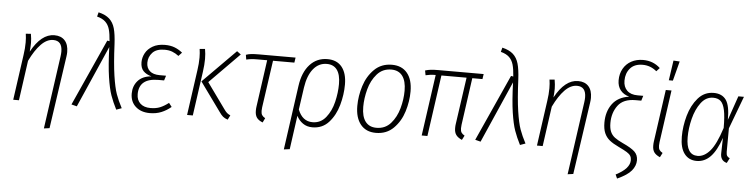

<svg xmlns="http://www.w3.org/2000/svg" viewBox="-52 -1030 5905 1505"><g transform="rotate(5 2900.0 -277.0)"><path d="M405 -371Q408 -392 408 -409Q408 -494 337 -494Q287 -494 241 -446.5Q195 -399 154 -314L110 0H65L115 -356Q123 -409 123 -456Q123 -491 118 -524L158 -527Q165 -487 165 -456Q165 -426 161 -387Q240 -532 343 -532Q396 -532 425 -500Q454 -468 454 -409Q454 -393 451 -373L368 197L324 203Z M818 -505Q825 -350 839 -256.5Q853 -163 870.5 -114Q888 -65 918 -8L876 7Q847 -50 829 -101Q811 -152 797.5 -242Q784 -332 779 -477L566 8L523 -3L759 -526L777 -523Q773 -581 763 -616Q753 -651 729.5 -673.5Q706 -696 663 -707L672 -741Q727 -728 757.5 -700.5Q788 -673 801 -627.5Q814 -582 818 -505Z M986 -130Q986 -189 1022 -230Q1058 -271 1128 -277Q1087 -288 1064 -312Q1041 -336 1041 -381Q1041 -418 1059.5 -452.5Q1078 -487 1117 -509.5Q1156 -532 1213 -532Q1257 -532 1290 -519Q1323 -506 1351 -483L1325 -455Q1300 -474 1274 -484Q1248 -494 1213 -494Q1149 -494 1118 -460.5Q1087 -427 1087 -381Q1087 -340 1113.5 -316Q1140 -292 1192 -292H1242L1230 -254H1185Q1033 -254 1033 -129Q1033 -82 1062 -55.5Q1091 -29 1142 -29Q1185 -29 1217 -42Q1249 -55 1284 -82L1307 -52Q1271 -22 1230.5 -5.5Q1190 11 1140 11Q1071 11 1028.5 -27Q986 -65 986 -130Z M1686 -45 1522 -272 1780 -532 1811 -509 1576 -271 1720 -71Q1734 -51 1744 -42.5Q1754 -34 1771 -26L1753 9Q1729 1 1715 -11Q1701 -23 1686 -45ZM1483 -356Q1491 -409 1491 -456Q1491 -491 1486 -524L1528 -528Q1535 -490 1535 -449Q1535 -405 1527 -348L1478 0H1433Z M2014 -111Q2012 -89 2012 -83Q2012 -62 2019.5 -50Q2027 -38 2045 -28L2028 7Q1995 -6 1981 -26Q1967 -46 1967 -79Q1967 -99 1969 -111L2021 -482H1947Q1916 -482 1897.5 -480Q1879 -478 1857 -473L1851 -510Q1870 -517 1893 -519.5Q1916 -522 1953 -522H2241L2235 -482H2067Z M2645 -345Q2645 -265 2622 -183Q2599 -101 2548.5 -45Q2498 11 2419 11Q2376 11 2344.5 -11Q2313 -33 2295 -69L2258 197L2212 203L2283 -303Q2298 -411 2353 -471.5Q2408 -532 2492 -532Q2566 -532 2605.5 -483Q2645 -434 2645 -345ZM2598 -345Q2598 -419 2570.5 -456.5Q2543 -494 2490 -494Q2426 -494 2383.5 -441.5Q2341 -389 2327 -294L2302 -119Q2337 -29 2417 -29Q2481 -29 2522 -80Q2563 -131 2580.5 -204Q2598 -277 2598 -345Z M2756 -187Q2756 -265 2781 -344.5Q2806 -424 2861 -478Q2916 -532 2999 -532Q3077 -532 3119.5 -480.5Q3162 -429 3162 -336Q3162 -258 3137.5 -178.5Q3113 -99 3058 -44Q3003 11 2919 11Q2841 11 2798.5 -41.5Q2756 -94 2756 -187ZM3115 -338Q3115 -414 3085 -454Q3055 -494 2998 -494Q2929 -494 2885 -444Q2841 -394 2822 -322.5Q2803 -251 2803 -184Q2803 -108 2833 -68.5Q2863 -29 2920 -29Q2989 -29 3032.5 -78.5Q3076 -128 3095.5 -199Q3115 -270 3115 -338Z M3583 -111Q3581 -89 3581 -83Q3581 -62 3588.5 -50Q3596 -38 3614 -28L3596 7Q3564 -7 3549.5 -27Q3535 -47 3535 -80Q3535 -100 3537 -111L3590 -482H3392L3324 0H3279L3347 -482Q3322 -482 3306 -480Q3290 -478 3268 -473L3261 -510Q3284 -517 3307 -519.5Q3330 -522 3365 -522H3721L3715 -482H3635Z M3995 -505Q4002 -350 4016 -256.5Q4030 -163 4047.5 -114Q4065 -65 4095 -8L4053 7Q4024 -50 4006 -101Q3988 -152 3974.5 -242Q3961 -332 3956 -477L3743 8L3700 -3L3936 -526L3954 -523Q3950 -581 3940 -616Q3930 -651 3906.5 -673.5Q3883 -696 3840 -707L3849 -741Q3904 -728 3934.5 -700.5Q3965 -673 3978 -627.5Q3991 -582 3995 -505Z M4526 -371Q4529 -392 4529 -409Q4529 -494 4458 -494Q4408 -494 4362 -446.5Q4316 -399 4275 -314L4231 0H4186L4236 -356Q4244 -409 4244 -456Q4244 -491 4239 -524L4279 -527Q4286 -487 4286 -456Q4286 -426 4282 -387Q4361 -532 4464 -532Q4517 -532 4546 -500Q4575 -468 4575 -409Q4575 -393 4572 -373L4489 197L4445 203Z M4820 172Q4929 117 4929 50Q4929 30 4920.5 16Q4912 2 4891 -11Q4870 -24 4826 -45Q4779 -67 4752 -89Q4725 -111 4711 -143.5Q4697 -176 4697 -226Q4697 -312 4740.5 -372Q4784 -432 4873 -445Q4828 -457 4803.5 -488Q4779 -519 4779 -566Q4779 -617 4801.5 -657Q4824 -697 4864.5 -719Q4905 -741 4957 -741Q5037 -741 5092 -689L5067 -662Q5018 -703 4957 -703Q4892 -703 4858.5 -664Q4825 -625 4825 -567Q4825 -518 4854 -489.5Q4883 -461 4937 -461H4982L4970 -422H4925Q4829 -422 4786.5 -364.5Q4744 -307 4744 -227Q4744 -185 4755.5 -158.5Q4767 -132 4790 -114.5Q4813 -97 4854 -78Q4922 -47 4949.5 -21Q4977 5 4977 47Q4977 90 4945.5 128.5Q4914 167 4834 203Z M5141 -111Q5139 -89 5139 -83Q5139 -62 5146.5 -50Q5154 -38 5172 -28L5154 7Q5122 -7 5108 -26.5Q5094 -46 5094 -79Q5094 -99 5096 -111L5154 -522H5199ZM5194 -757 5243 -754 5203 -600H5171Z M5659 -331 5725 -522H5769L5673 -266L5672 -81Q5672 -59 5679 -48.5Q5686 -38 5700 -33L5680 6Q5627 -8 5630 -69L5633 -187Q5598 -85 5551.5 -37Q5505 11 5443 11Q5381 11 5346 -35Q5311 -81 5311 -169Q5311 -251 5334.5 -334.5Q5358 -418 5407.5 -475Q5457 -532 5531 -532Q5597 -532 5628.5 -487Q5660 -442 5659 -331ZM5357 -169Q5357 -29 5447 -29Q5499 -29 5544.5 -81.5Q5590 -134 5632 -265Q5632 -356 5621.5 -405Q5611 -454 5589.5 -474Q5568 -494 5530 -494Q5473 -494 5434 -442Q5395 -390 5376 -314.5Q5357 -239 5357 -169Z"/></g></svg>

Font: Fira Sans Condensed ExtraLight
Style: Italic
Weight: 275
Width: 3
Italic angle: -8°
Designer: Carrois Corporate & Edenspiekermann AG
Foundry: Carrois Corporate GbR & Edenspiekermann AG
Version: Version 4.203